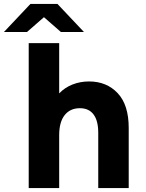

<svg xmlns="http://www.w3.org/2000/svg" viewBox="-75 -963 746 983"><path d="M72 -742H228V-485Q257 -515 296.5 -530.5Q336 -546 381 -546Q471 -546 527.5 -486Q584 -426 584 -308V0H428V-283Q428 -345 404 -377Q380 -409 334 -409Q284 -409 256 -373.5Q228 -338 228 -271V0H72ZM81 -943H219L355 -799H237L150 -875L63 -799H-55Z"/></svg>

Font: Chess Sans
Style: Bold
Weight: 700
Designer: Wolf Bōese
Foundry: Wolf Bōese
Version: Version 7.223